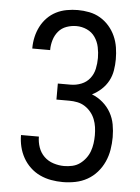

<svg xmlns="http://www.w3.org/2000/svg" viewBox="-53 -785 607 835"><g transform="rotate(5 250.0 -367.5)"><path d="M252 8Q227 8 201.5 3.5Q176 -1 152.5 -12Q129 -23 110 -41Q91 -59 78.5 -81.5Q66 -104 60 -129Q54 -154 54 -180H132Q132 -156 140 -133Q148 -110 165 -93.5Q182 -77 205.5 -69.5Q229 -62 252 -62Q270 -62 288 -66Q306 -70 320.5 -80.5Q335 -91 346 -105.5Q357 -120 363 -136.5Q369 -153 371.5 -171Q374 -189 374 -207Q374 -225 371.5 -242.5Q369 -260 362.5 -276.5Q356 -293 344.5 -307Q333 -321 318 -330.5Q303 -340 285.5 -343.5Q268 -347 250 -347H194V-417H250Q274 -417 296.5 -426Q319 -435 333.5 -453.5Q348 -472 353 -495.5Q358 -519 358 -543Q358 -566 353 -590Q348 -614 334.5 -633.5Q321 -653 299 -663Q277 -673 253 -673Q231 -673 210 -665.5Q189 -658 175 -641.5Q161 -625 154.5 -603.5Q148 -582 148 -561V-559H70V-562Q70 -586 75.5 -610Q81 -634 92 -655.5Q103 -677 120 -694.5Q137 -712 158.5 -723Q180 -734 204.5 -738.5Q229 -743 253 -743Q278 -743 303.5 -738Q329 -733 351 -720Q373 -707 390 -687.5Q407 -668 417.5 -644.5Q428 -621 432 -595.5Q436 -570 436 -544Q436 -520 432 -495.5Q428 -471 416.5 -449.5Q405 -428 386.5 -411Q368 -394 346 -383Q372 -373 393.5 -354.5Q415 -336 428.5 -312Q442 -288 447 -260.5Q452 -233 452 -205Q452 -178 447.5 -150.5Q443 -123 431.5 -97.5Q420 -72 401.5 -51Q383 -30 359 -16.5Q335 -3 307.5 2.5Q280 8 252 8Z"/></g></svg>

Font: Iosevka www.saffi
Style: Regular
Weight: 400
Monospace: yes
Designer: Belleve Invis
Foundry: Belleve Invis
Version: Version 22.0.2; ttfautohint (v1.8.3)